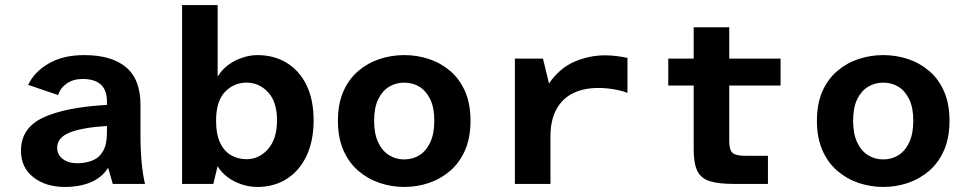

<svg xmlns="http://www.w3.org/2000/svg" viewBox="-20 -728 3832 760"><path d="M236.3 12Q161.2 12 112.1 -26.4Q63 -64.8 63 -131.4Q63 -221.4 150.7 -262.5Q238.4 -303.6 403.3 -312.7V-325.8Q403.3 -371.3 379 -393.4Q354.6 -415.4 306.9 -415.4Q270 -415.4 244.2 -397.5Q218.4 -379.5 210.2 -351.7L91.6 -392Q115.5 -443.4 172.8 -476.7Q230.1 -509.9 313.7 -509.9Q421.1 -509.9 478.6 -462.1Q536.1 -414.3 536.1 -312.4V-187Q536.1 -130.3 541.2 -80.1Q546.3 -29.9 554.1 0H426.4L408 -63.8Q382.6 -24.3 338.7 -6.2Q294.8 12 236.3 12ZM284.6 -81.9Q320.3 -81.9 346.9 -93.1Q373.5 -104.3 388.4 -130.8Q403.3 -157.3 403.3 -202V-229.4Q306.1 -223.3 256.2 -203.5Q206.3 -183.7 206.3 -143Q206.3 -116.3 228 -99.1Q249.7 -81.9 284.6 -81.9Z M998.4 12Q969.8 12 939.6 2.8Q909.5 -6.4 883.9 -24.5Q858.3 -42.6 841.3 -70.1L824.4 0H700.7V-708H841.5V-424.5Q858.7 -453 884.4 -471.6Q910.2 -490.2 940.2 -500Q970.2 -509.9 998.4 -509.9Q1065 -509.9 1115.3 -479Q1165.5 -448.1 1193.5 -390.5Q1221.4 -332.9 1221.4 -251.7Q1221.4 -170.5 1193.5 -111.3Q1165.5 -52.1 1115.3 -20.1Q1065 12 998.4 12ZM955.8 -97.8Q1006 -97.8 1041.3 -138.3Q1076.5 -178.8 1076.5 -251.7Q1076.5 -324.5 1041.3 -362.7Q1006 -400.9 955.8 -400.9Q905.9 -400.9 870.6 -364.4Q835.3 -327.8 835.3 -249.3Q835.3 -196.3 851.5 -162.5Q867.7 -128.7 895.3 -113.2Q922.9 -97.8 955.8 -97.8Z M1580 12Q1530 12 1482.9 -3.8Q1435.9 -19.6 1398.4 -51.8Q1360.8 -84.1 1339.2 -133.5Q1317.6 -182.9 1317.6 -250.1Q1317.6 -317.3 1339.2 -366.3Q1360.8 -415.3 1398.4 -447.2Q1435.9 -479.1 1482.9 -494.5Q1530 -509.9 1580 -509.9Q1631 -509.9 1677.7 -494.5Q1724.3 -479.1 1761.9 -447.2Q1799.4 -415.3 1820.9 -366.3Q1842.4 -317.3 1842.4 -250.1Q1842.4 -182.9 1820.9 -133.5Q1799.4 -84.1 1761.9 -51.8Q1724.3 -19.6 1677.7 -3.8Q1631 12 1580 12ZM1580 -97Q1614.1 -97 1640.8 -114Q1667.5 -131 1683.3 -165.1Q1699.1 -199.2 1699.1 -250.1Q1699.1 -302 1682.9 -335.2Q1666.7 -368.4 1640.1 -384.7Q1613.4 -400.9 1580 -400.9Q1547.4 -400.9 1520.3 -384.7Q1493.3 -368.4 1477.1 -335.2Q1460.9 -302 1460.9 -250.1Q1460.9 -199.2 1476.7 -165.1Q1492.5 -131 1519.6 -114Q1546.6 -97 1580 -97Z M2018.1 0V-496H2129.3L2153.1 -397.6Q2194.5 -457.9 2253.2 -483.5Q2312 -509 2374.8 -509Q2397.5 -509 2420.6 -506.1Q2443.7 -503.3 2463.7 -498.7V-360.5Q2439.3 -369.6 2409 -374.7Q2378.7 -379.8 2348.5 -379.8Q2289.3 -379.8 2247 -358.3Q2204.6 -336.8 2181.8 -294.1Q2158.9 -251.4 2158.9 -188.3V0Z M2883.9 0Q2825.2 0 2790.5 -10.6Q2755.7 -21.1 2740.8 -50.4Q2725.8 -79.7 2725.8 -137.1V-389.5H2625.2V-496H2725.8V-620H2866.6V-496H3069.8V-389.5H2866.6V-169.4Q2866.6 -133.4 2880.2 -122.4Q2893.8 -111.3 2930.2 -111.3H3019.8V0Z M3476 12Q3426 12 3378.9 -3.8Q3331.9 -19.6 3294.4 -51.8Q3256.8 -84.1 3235.2 -133.5Q3213.6 -182.9 3213.6 -250.1Q3213.6 -317.3 3235.2 -366.3Q3256.8 -415.3 3294.4 -447.2Q3331.9 -479.1 3378.9 -494.5Q3426 -509.9 3476 -509.9Q3527 -509.9 3573.7 -494.5Q3620.3 -479.1 3657.9 -447.2Q3695.4 -415.3 3716.9 -366.3Q3738.4 -317.3 3738.4 -250.1Q3738.4 -182.9 3716.9 -133.5Q3695.4 -84.1 3657.9 -51.8Q3620.3 -19.6 3573.7 -3.8Q3527 12 3476 12ZM3476 -97Q3510.1 -97 3536.8 -114Q3563.5 -131 3579.3 -165.1Q3595.1 -199.2 3595.1 -250.1Q3595.1 -302 3578.9 -335.2Q3562.7 -368.4 3536.1 -384.7Q3509.4 -400.9 3476 -400.9Q3443.4 -400.9 3416.3 -384.7Q3389.3 -368.4 3373.1 -335.2Q3356.9 -302 3356.9 -250.1Q3356.9 -199.2 3372.7 -165.1Q3388.5 -131 3415.6 -114Q3442.6 -97 3476 -97Z"/></svg>

Font: Atkinson Hyperlegible Mono ExtraLight
Style: Regular
Weight: 200
Monospace: yes
Designer: Elliott Scott, Megan Eiswerth, Linus Boman, Theodore Petrosky, Letters from Sweden
Foundry: Applied Design Works, Letters from Sweden
Version: Version 2.001